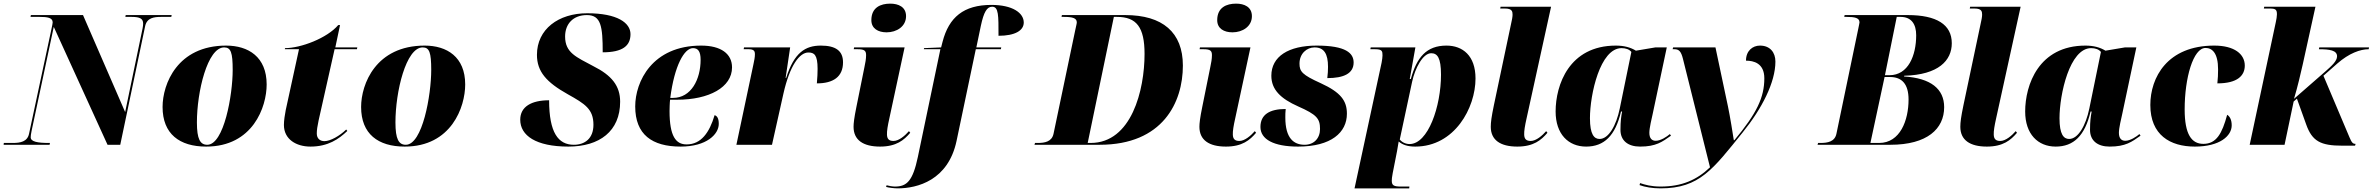

<svg xmlns="http://www.w3.org/2000/svg" viewBox="-55 -797 13062 1057"><path d="M-35 0H218L220 -10H214C152 -10 114 -17 114 -41C114 -49 115 -57 119 -77L241 -649L537 0H607L744 -653C754 -699 792 -704 832 -704H888L890 -714H637L635 -704H670C716 -704 733 -694 733 -667C733 -660 732 -651 730 -641L634 -180L402 -714H115L113 -704H163C205 -704 235 -700 235 -674C235 -667 232 -656 228 -636L105 -61C96 -17 57 -10 16 -10H-34Z M1080 10C1337 10 1413 -208 1413 -332C1413 -484 1312 -546 1190 -546C921 -546 840 -334 840 -208C840 -60 933 10 1080 10ZM1086 0C1047 0 1029 -31 1029 -123C1029 -292 1087 -536 1179 -536C1216 -536 1226 -508 1226 -412C1226 -274 1178 0 1086 0Z M1654 10C1751 10 1810 -31 1857 -76L1851 -84C1815 -49 1764 -20 1731 -20C1707 -20 1689 -34 1689 -62C1689 -80 1692 -102 1699 -134L1787 -526H1910L1912 -536H1791L1817 -659H1807C1746 -587 1601 -532 1514 -532L1513 -526H1591L1518 -191C1513 -166 1508 -133 1508 -109C1508 -30 1576 10 1654 10Z M2173 10C2430 10 2506 -208 2506 -332C2506 -484 2405 -546 2283 -546C2014 -546 1933 -334 1933 -208C1933 -60 2026 10 2173 10ZM2179 0C2140 0 2122 -31 2122 -123C2122 -292 2180 -536 2272 -536C2309 -536 2319 -508 2319 -412C2319 -274 2271 0 2179 0Z M3074 10C3246 10 3359 -75 3359 -237C3359 -324 3313 -382 3211 -433C3118 -483 3056 -506 3056 -596C3056 -666 3101 -714 3176 -714C3254 -714 3263 -652 3263 -509C3373 -509 3416 -545 3416 -609C3416 -671 3344 -724 3178 -724C3019 -724 2901 -636 2901 -495C2901 -403 2953 -344 3071 -278C3166 -225 3212 -196 3212 -110C3212 -35 3165 0 3104 0C3018 0 2968 -67 2968 -245C2871 -245 2809 -210 2809 -138C2809 -51 2895 10 3074 10Z M3692 10C3835 10 3902 -58 3902 -115C3902 -147 3892 -159 3879 -163C3851 -68 3805 -2 3725 -2C3666 -2 3631 -46 3631 -186C3631 -195 3632 -236 3634 -248H3673C3848 -248 3975 -316 3975 -426C3975 -501 3914 -546 3805 -546C3535 -546 3442 -347 3442 -211C3442 -56 3535 10 3692 10ZM3650 -258H3635C3658 -436 3712 -532 3760 -532C3788 -532 3802 -514 3802 -468C3802 -360 3750 -258 3650 -258Z M4093 -444 3999 0H4195L4258 -282C4293 -437 4347 -508 4395 -508C4427 -508 4446 -496 4446 -418C4446 -397 4445 -370 4442 -338C4532 -338 4586 -374 4586 -454C4586 -517 4546 -546 4464 -546C4379 -546 4317 -508 4273 -368H4270L4295 -536H4041L4039 -526H4068C4096 -526 4101 -514 4101 -500C4101 -480 4097 -464 4093 -444Z M4826 -619C4881 -619 4933 -651 4933 -708C4933 -759 4891 -777 4846 -777C4793 -777 4742 -756 4742 -686C4742 -640 4779 -619 4826 -619ZM4790 10C4880 10 4922 -26 4956 -66L4949 -75C4928 -51 4894 -21 4864 -21C4839 -21 4829 -32 4828 -55C4827 -75 4832 -105 4841 -145L4925 -536H4647L4645 -526H4667C4705 -526 4713 -517 4713 -493C4713 -473 4709 -451 4704 -428L4660 -210C4647 -147 4644 -117 4644 -99C4644 -26 4697 10 4790 10Z M4887 240C4995 240 5165 196 5211 -21L5317 -526H5455L5457 -536H5320L5345 -656C5361 -730 5378 -760 5407 -760C5443 -760 5442 -712 5442 -600C5533 -600 5581 -629 5581 -673C5581 -726 5519 -770 5403 -770C5250 -770 5169 -702 5134 -567L5126 -536L5032 -532L5031 -526H5122L4998 67C4970 200 4937 230 4872 230C4857 230 4837 226 4826 223L4823 232C4836 236 4867 240 4887 240Z M5640 0H5999C6347 0 6457 -234 6457 -436C6457 -619 6345 -714 6140 -714H5791L5789 -704H5802C5848 -704 5873 -698 5873 -674C5873 -666 5868 -650 5864 -629L5745 -61C5736 -17 5697 -10 5658 -10H5643ZM5949 -10H5933L6077 -704H6094C6202 -704 6246 -647 6246 -500C6246 -302 6175 -10 5949 -10Z M6730 -619C6785 -619 6837 -651 6837 -708C6837 -759 6795 -777 6750 -777C6697 -777 6646 -756 6646 -686C6646 -640 6683 -619 6730 -619ZM6694 10C6784 10 6826 -26 6860 -66L6853 -75C6832 -51 6798 -21 6768 -21C6743 -21 6733 -32 6732 -55C6731 -75 6736 -105 6745 -145L6829 -536H6551L6549 -526H6571C6609 -526 6617 -517 6617 -493C6617 -473 6613 -451 6608 -428L6564 -210C6551 -147 6548 -117 6548 -99C6548 -26 6601 10 6694 10Z M7091 10C7274 10 7360 -68 7360 -171C7360 -242 7327 -288 7216 -339C7114 -385 7099 -403 7099 -447C7099 -502 7139 -536 7182 -536C7234 -536 7256 -501 7256 -429C7256 -410 7255 -390 7252 -367C7342 -367 7397 -392 7397 -453C7397 -504 7355 -546 7194 -546C7038 -546 6944 -486 6944 -380C6944 -304 6995 -254 7092 -211C7194 -166 7212 -144 7212 -87C7212 -35 7178 0 7127 0C7068 0 7021 -35 7021 -150C7021 -164 7021 -180 7023 -197C6934 -197 6884 -166 6884 -98C6884 -30 6957 10 7091 10Z M7551 -452 7402 240H7703L7704 230H7657C7619 230 7607 224 7607 198C7607 188 7608 179 7612 157L7636 35C7640 13 7643 -3 7645 -18C7666 0 7694 10 7736 10C7953 10 8068 -203 8068 -365C8068 -491 7997 -546 7908 -546C7798 -546 7744 -481 7712 -362H7706L7737 -536H7491L7489 -526H7516C7554 -526 7556 -515 7556 -492C7556 -483 7554 -468 7551 -452ZM7705 -4C7683 -4 7663 -14 7651 -29L7719 -347C7735 -421 7778 -504 7824 -504C7858 -504 7878 -479 7878 -386C7878 -211 7807 -4 7705 -4Z M8298 10C8388 10 8430 -26 8464 -66L8457 -75C8436 -51 8402 -21 8372 -21C8347 -21 8337 -32 8336 -55C8335 -75 8340 -105 8349 -145L8484 -760H8206L8204 -750H8231C8269 -750 8272 -734 8272 -716C8272 -704 8268 -684 8264 -667L8169 -217C8156 -154 8152 -124 8152 -99C8152 -26 8205 10 8298 10Z M8677 10C8776 10 8838 -50 8869 -183H8875C8870 -156 8866 -130 8866 -82C8866 -23 8907 10 8974 10C9062 10 9096 -16 9144 -50L9138 -59C9122 -45 9088 -22 9060 -22C9040 -22 9025 -34 9025 -66C9025 -92 9038 -146 9043 -168L9121 -536H9058L8951 -518C8922 -536 8886 -546 8841 -546C8583 -546 8509 -329 8509 -183C8509 -59 8579 10 8677 10ZM8751 -32C8721 -32 8698 -57 8698 -146C8698 -278 8754 -532 8872 -532C8894 -532 8914 -526 8926 -511L8862 -199C8843 -107 8801 -32 8751 -32Z M9087 240C9302 240 9376 133 9538 -67C9645 -199 9719 -344 9719 -458C9719 -508 9690 -546 9634 -546C9593 -546 9557 -517 9557 -463C9598 -463 9658 -450 9658 -366C9658 -260 9616 -173 9493 -25H9490C9485 -58 9469 -158 9458 -210L9389 -536H9156L9153 -526H9163C9189 -526 9200 -513 9210 -473L9359 124C9286 194 9203 230 9087 230C9034 230 9001 220 8974 211L8971 222C9001 233 9042 240 9087 240Z M9951 0H10352C10555 0 10648 -88 10648 -207C10648 -307 10575 -367 10427 -376L10428 -380C10617 -385 10690 -464 10690 -559C10690 -662 10606 -714 10448 -714H10100L10098 -704H10111C10155 -704 10182 -699 10182 -674C10182 -670 10178 -654 10175 -638L10055 -61C10046 -17 10007 -10 9967 -10H9954ZM10347 -383H10322L10387 -704H10408C10468 -704 10494 -664 10494 -603C10494 -491 10450 -383 10347 -383ZM10290 -10H10242L10320 -373H10350C10414 -373 10452 -336 10452 -249C10452 -135 10406 -10 10290 -10Z M10883 10C10973 10 11015 -26 11049 -66L11042 -75C11021 -51 10987 -21 10957 -21C10932 -21 10922 -32 10921 -55C10920 -75 10925 -105 10934 -145L11069 -760H10791L10789 -750H10816C10854 -750 10857 -734 10857 -716C10857 -704 10853 -684 10849 -667L10754 -217C10741 -154 10737 -124 10737 -99C10737 -26 10790 10 10883 10Z M11262 10C11361 10 11423 -50 11454 -183H11460C11455 -156 11451 -130 11451 -82C11451 -23 11492 10 11559 10C11647 10 11681 -16 11729 -50L11723 -59C11707 -45 11673 -22 11645 -22C11625 -22 11610 -34 11610 -66C11610 -92 11623 -146 11628 -168L11706 -536H11643L11536 -518C11507 -536 11471 -546 11426 -546C11168 -546 11094 -329 11094 -183C11094 -59 11164 10 11262 10ZM11336 -32C11306 -32 11283 -57 11283 -146C11283 -278 11339 -532 11457 -532C11479 -532 11499 -526 11511 -511L11447 -199C11428 -107 11386 -32 11336 -32Z M12028 10C12166 10 12231 -49 12231 -107C12231 -141 12218 -158 12206 -165C12178 -62 12147 -5 12075 -5C12010 -5 11972 -57 11972 -195C11972 -368 12019 -533 12087 -533C12123 -533 12156 -506 12156 -415C12156 -388 12155 -365 12152 -338C12263 -338 12303 -381 12303 -436C12303 -499 12246 -546 12135 -546C11876 -546 11783 -370 11783 -219C11783 -54 11892 10 12028 10Z M12840 5H12910L12913 -5C12898 -5 12892 -11 12879 -42L12736 -380L12812 -447C12877 -504 12939 -526 12985 -526L12987 -536H12713L12711 -526C12770 -526 12811 -520 12811 -487C12811 -461 12782 -435 12747 -404L12574 -253C12594 -320 12610 -389 12622 -442L12692 -760H12410L12408 -750H12440C12472 -750 12480 -745 12480 -718C12480 -707 12477 -690 12474 -676L12330 0H12522L12572 -238L12590 -254L12641 -112C12674 -19 12721 5 12840 5Z"/></svg>

Font: Noto Serif Display Black
Style: Italic
Weight: 900
Italic angle: -12°
Designer: Monotype Design Team
Foundry: Monotype Imaging Inc.
Version: Version 2.009